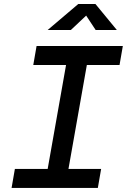

<svg xmlns="http://www.w3.org/2000/svg" viewBox="-20 -918 626 938"><path d="M36.6 0 52.7 -92.8H212.9L302.7 -600.6H142.6L158.7 -693.4H580.1L564 -600.6H404.3L314.5 -92.8H474.1L458 0ZM212.9 -771.5 362.3 -898.4H446.3L550.8 -771.5H447.3L400.9 -841.8L326.2 -771.5Z"/></svg>

Font: Cascadia Code NF
Style: Italic
Weight: 400
Italic angle: -10°
Monospace: yes
Designer: Aaron Bell
Foundry: Saja Typeworks
Version: Version 2404.023; ttfautohint (v1.8.4)